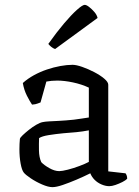

<svg xmlns="http://www.w3.org/2000/svg" viewBox="-20 -767 573 791"><path d="M196 4Q179 4 153.5 -7Q128 -18 106.5 -32.5Q85 -47 78 -56Q70 -66 65 -93Q60 -120 60 -152Q60 -164 60.5 -174.5Q61 -185 62 -195Q63 -200 73.5 -210Q84 -220 99 -232Q114 -244 129.5 -253Q145 -262 156 -264Q165 -266 182.5 -267Q200 -268 222 -269Q236 -270 252 -271Q268 -272 284.5 -274Q301 -276 316.5 -278.5Q332 -281 346 -283V-406Q316 -420 280.5 -427.5Q245 -435 216 -435Q204 -435 192.5 -434Q181 -433 171 -431L147 -345Q143 -344 135 -340.5Q127 -337 112 -336Q103 -349 91 -372.5Q79 -396 74 -425Q94 -443 119.5 -457Q145 -471 173 -480.5Q201 -490 228.5 -495Q256 -500 279 -500Q294 -500 318.5 -491.5Q343 -483 368 -470Q393 -457 409.5 -443Q426 -429 426 -418V-61L497 -53Q499 -51 501.5 -45Q504 -39 504 -31Q498 -24 484 -17Q470 -10 455.5 -5Q441 0 430 0Q415 0 398.5 -7Q382 -14 370 -26Q358 -38 352 -53Q326 -40 295.5 -27Q265 -14 238.5 -5Q212 4 196 4ZM224 -62Q236 -62 259.5 -68Q283 -74 307 -83Q331 -92 346 -100V-230Q320 -225 294.5 -222.5Q269 -220 241 -218Q210 -215 181.5 -210.5Q153 -206 141 -198Q140 -176 140.5 -147.5Q141 -119 150 -99Q161 -87 183 -74.5Q205 -62 224 -62ZM207 -565Q198 -568 190.5 -574.5Q183 -581 179 -586Q213 -634 243.5 -670Q274 -706 297 -726.5Q320 -747 329 -747Q336 -747 347 -738.5Q358 -730 368.5 -718Q379 -706 382 -693Z"/></svg>

Font: Texturina Medium 12pt Light
Style: Regular
Weight: 300
Version: Version 1.002